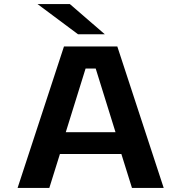

<svg xmlns="http://www.w3.org/2000/svg" viewBox="-20 -930 897 950"><path d="M790 0H633L580.5 -168H276.5L224 0H67L296.5 -700H560.5ZM403.5 -591 305.5 -276H551.5L453.5 -591ZM366 -760.5 165.5 -910H325.5L498.5 -760.5Z"/></svg>

Font: Trispace SemiExpanded SemiBold
Style: Regular
Weight: 600
Width: 6
Designer: Tyler Finck
Foundry: Etcetera Type Company
Version: Version 1.210; ttfautohint (v1.8.3)